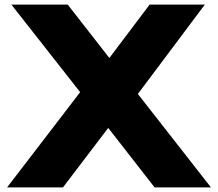

<svg xmlns="http://www.w3.org/2000/svg" viewBox="-20 -820 954 840"><path d="M10.9 0H255.4L453.5 -260.4L656.4 0H903L583.2 -408.9L876.2 -800H634.7L458.4 -566.3L276.2 -800H29.7L330.7 -416.8Z"/></svg>

Font: Calandify
Style: Semi Bold
Weight: 700
Designer: Brittany Allen
Foundry: Brittany Allen
Version: Version 1.0; ttfautohint (v1.8.4.7-5d5b)